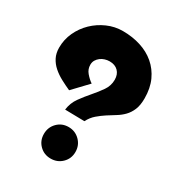

<svg xmlns="http://www.w3.org/2000/svg" viewBox="-169 -812 854 923"><g transform="rotate(30 258.0 -350.5)"><path d="M192 -237Q197 -276 219 -306.5Q241 -337 265 -364.5Q289 -392 308 -419.5Q327 -447 327 -480Q327 -510 309.5 -527.5Q292 -545 262 -545Q249 -545 236 -541Q223 -537 212.5 -529Q202 -521 195.5 -510Q189 -499 189 -484Q189 -460 205 -441Q221 -422 240 -409L162 -327Q135 -339 109 -353Q83 -367 62.5 -385Q42 -403 30 -426.5Q18 -450 18 -481Q18 -526 36.5 -566Q55 -606 86.5 -636.5Q118 -667 159 -685Q200 -703 244 -703Q297 -703 343 -688.5Q389 -674 423 -645Q457 -616 476.5 -573.5Q496 -531 496 -474Q496 -436 485.5 -411Q475 -386 458 -368.5Q441 -351 419.5 -338Q398 -325 376.5 -311Q355 -297 334.5 -279.5Q314 -262 300 -235ZM162 -85Q162 -122 187 -147.5Q212 -173 249 -173Q286 -173 311.5 -147.5Q337 -122 337 -85Q337 -48 311.5 -23Q286 2 249 2Q212 2 187 -23Q162 -48 162 -85Z"/></g></svg>

Font: CAT Rhythmus
Style: Regular
Weight: 400
Designer: Peter Wiegel nach alter Vorlage
Foundry: Peter Wiegel
Version: 1.000